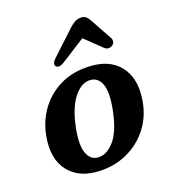

<svg xmlns="http://www.w3.org/2000/svg" viewBox="-132 -805 818 916"><g transform="rotate(-20 277.0 -346.5)"><path d="M336.5 -474Q440.5 -471 491.2 -407Q542 -343 524.5 -234.5Q511.5 -157 467.8 -100.8Q424 -44.5 359.2 -14.8Q294.5 15 218.5 12Q117 8.5 66.2 -55.2Q15.5 -119 34 -227.5Q46.5 -300 87 -356.8Q127.5 -413.5 191 -445.2Q254.5 -477 336.5 -474ZM231.5 -51.5Q274 -47 314.5 -91.5Q355 -136 375.5 -240Q392 -323.5 377.8 -365.2Q363.5 -407 325.5 -411Q279.5 -415.5 239.8 -365.5Q200 -315.5 181 -219.5Q165 -137 179.8 -96Q194.5 -55 231.5 -51.5ZM232 -532.5Q204 -515.5 190.5 -530Q186 -535 188.5 -544.5Q191 -554 203 -565.5L320.5 -675.5Q336.5 -690.5 350.5 -698.5Q364.5 -706.5 381.5 -706.5Q398 -706.5 407.5 -698.5Q417 -690.5 425 -675.5L485.5 -565.5Q491.5 -554 488.5 -544.5Q485.5 -535 478 -530Q469 -524 458.2 -524Q447.5 -524 438.5 -532.5L356 -611.5Z"/></g></svg>

Font: Fraunces 9pt S050 SemiBold
Style: Italic
Weight: 600
Italic angle: -16°
Version: Version 1.000; ttfautohint (v1.8.3)